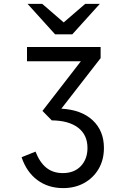

<svg xmlns="http://www.w3.org/2000/svg" viewBox="-20 -752 656 985"><path d="M304 213Q227.1 213 171.4 171.5Q115.8 130 90.8 54.5L162.2 25.8Q183.6 81 217.8 108.5Q252 136 302.2 136Q361 136 394.9 99.9Q428.8 63.8 428.8 7Q428.8 -60 380.8 -96.8Q332.9 -133.6 245.5 -134.5L197.8 -183L395 -437.8H118.5V-511H496.2V-453.8L294.8 -194.5Q397.5 -188.9 455.4 -135Q513.2 -81.1 513.2 7Q513.2 67.6 486.2 114.1Q459.1 160.5 411.9 186.8Q364.6 213 304 213ZM262.5 -576 121.5 -732H196.8L306.8 -637L416.8 -732H492L351 -576Z"/></svg>

Font: Overpass Mono Light
Style: Regular
Weight: 300
Monospace: yes
Designer: Delve Withrington, Dave Bailey
Foundry: Delve Fonts LLC
Version: Version 4.000